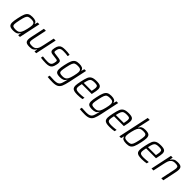

<svg xmlns="http://www.w3.org/2000/svg" viewBox="380 -2426 4312 4312"><g transform="rotate(45 2536.0 -270.0)"><path d="M36 -108Q36 -154 57 -256Q79 -365 103 -419.5Q127 -474 165 -496Q203 -518 272 -518Q337 -518 373 -501Q409 -484 417 -441H422L442 -510H498L390 0H334L346 -75H341Q317 -26 280 -9Q243 8 185 8Q104 8 70 -17Q36 -42 36 -108ZM336 -116Q358 -155 379 -243.5Q400 -332 400 -375Q400 -423 375 -443Q350 -463 292 -463Q233 -463 204.5 -449Q176 -435 158 -393.5Q140 -352 120 -255Q99 -155 99 -119Q99 -75 122 -61Q145 -47 206 -47Q258 -47 287 -63Q316 -79 336 -116Z M560 -95Q560 -132 574 -194L641 -510H704L640 -207Q625 -135 625 -110Q625 -72 646 -59.5Q667 -47 723 -47Q784 -47 818 -73.5Q852 -100 867 -140Q882 -180 897 -250L953 -510H1015L907 0H852L863 -75H858Q836 -35 800 -13.5Q764 8 699 8Q622 8 591 -15.5Q560 -39 560 -95Z M1053 -4 1064 -56Q1155 -45 1218 -45Q1263 -45 1288.5 -54.5Q1314 -64 1327 -83.5Q1340 -103 1348 -137Q1356 -175 1356 -187Q1356 -208 1345 -215Q1334 -222 1304 -225L1186 -240Q1145 -245 1127 -263Q1109 -281 1109 -316Q1109 -339 1117 -376Q1131 -437 1156 -467.5Q1181 -498 1218.5 -508Q1256 -518 1316 -518Q1353 -518 1394.5 -514.5Q1436 -511 1463 -505L1452 -453Q1387 -465 1312 -465Q1274 -465 1249.5 -459.5Q1225 -454 1207.5 -436Q1190 -418 1181 -381Q1172 -349 1172 -332Q1172 -311 1183 -303.5Q1194 -296 1223 -293L1338 -278Q1382 -272 1400.5 -257Q1419 -242 1419 -204Q1419 -175 1409 -134Q1397 -77 1374.5 -46.5Q1352 -16 1315 -4Q1278 8 1219 8Q1178 8 1131 4.5Q1084 1 1053 -4Z M1466 195 1477 142Q1569 148 1623 148Q1691 148 1726 132Q1761 116 1778 83.5Q1795 51 1811 -17Q1816 -34 1826 -74H1821Q1798 -29 1761 -11.5Q1724 6 1663 6Q1585 6 1553 -18Q1521 -42 1521 -106Q1521 -161 1542 -255Q1564 -363 1589 -418.5Q1614 -474 1653 -496Q1692 -518 1761 -518Q1822 -518 1857.5 -500.5Q1893 -483 1900 -439H1905L1925 -510H1980L1887 -71Q1863 40 1838 95.5Q1813 151 1765.5 177Q1718 203 1630 203Q1548 203 1466 195ZM1817 -116Q1839 -155 1860 -243Q1881 -331 1881 -374Q1881 -421 1856.5 -441Q1832 -461 1776 -461Q1717 -461 1688.5 -447.5Q1660 -434 1642.5 -392.5Q1625 -351 1605 -255Q1584 -156 1584 -121Q1584 -78 1607 -64Q1630 -50 1690 -50Q1740 -50 1768 -65.5Q1796 -81 1817 -116Z M2043 -109Q2043 -155 2064 -254Q2087 -364 2109 -416Q2131 -468 2176.5 -493Q2222 -518 2312 -518Q2398 -518 2432 -494Q2466 -470 2466 -412Q2466 -363 2441 -255L2436 -234H2123Q2105 -154 2105 -121Q2105 -91 2117 -75.5Q2129 -60 2156 -53.5Q2183 -47 2232 -47Q2265 -47 2307 -50.5Q2349 -54 2382 -59L2370 -6Q2344 0 2301.5 4Q2259 8 2220 8Q2153 8 2115 -3Q2077 -14 2060 -39Q2043 -64 2043 -109ZM2385 -283 2389 -300Q2394 -327 2398.5 -353.5Q2403 -380 2403 -396Q2403 -438 2381.5 -450.5Q2360 -463 2305 -463Q2243 -463 2213.5 -450Q2184 -437 2167.5 -401.5Q2151 -366 2133 -283Z M2486 195 2497 142Q2589 148 2643 148Q2711 148 2746 132Q2781 116 2798 83.5Q2815 51 2831 -17Q2836 -34 2846 -74H2841Q2818 -29 2781 -11.5Q2744 6 2683 6Q2605 6 2573 -18Q2541 -42 2541 -106Q2541 -161 2562 -255Q2584 -363 2609 -418.5Q2634 -474 2673 -496Q2712 -518 2781 -518Q2842 -518 2877.5 -500.5Q2913 -483 2920 -439H2925L2945 -510H3000L2907 -71Q2883 40 2858 95.5Q2833 151 2785.5 177Q2738 203 2650 203Q2568 203 2486 195ZM2837 -116Q2859 -155 2880 -243Q2901 -331 2901 -374Q2901 -421 2876.5 -441Q2852 -461 2796 -461Q2737 -461 2708.5 -447.5Q2680 -434 2662.5 -392.5Q2645 -351 2625 -255Q2604 -156 2604 -121Q2604 -78 2627 -64Q2650 -50 2710 -50Q2760 -50 2788 -65.5Q2816 -81 2837 -116Z M3063 -109Q3063 -155 3084 -254Q3107 -364 3129 -416Q3151 -468 3196.5 -493Q3242 -518 3332 -518Q3418 -518 3452 -494Q3486 -470 3486 -412Q3486 -363 3461 -255L3456 -234H3143Q3125 -154 3125 -121Q3125 -91 3137 -75.5Q3149 -60 3176 -53.5Q3203 -47 3252 -47Q3285 -47 3327 -50.5Q3369 -54 3402 -59L3390 -6Q3364 0 3321.5 4Q3279 8 3240 8Q3173 8 3135 -3Q3097 -14 3080 -39Q3063 -64 3063 -109ZM3405 -283 3409 -300Q3414 -327 3418.5 -353.5Q3423 -380 3423 -396Q3423 -438 3401.5 -450.5Q3380 -463 3325 -463Q3263 -463 3233.5 -450Q3204 -437 3187.5 -401.5Q3171 -366 3153 -283Z M3628 -72H3623L3603 0H3548L3706 -743H3769L3703 -439H3708Q3731 -484 3766.5 -501Q3802 -518 3861 -518Q3943 -518 3976.5 -493Q4010 -468 4010 -401Q4010 -348 3989 -253Q3966 -144 3942 -89.5Q3918 -35 3879.5 -13.5Q3841 8 3773 8Q3708 8 3671.5 -9Q3635 -26 3628 -72ZM3927 -255Q3936 -298 3941.5 -333.5Q3947 -369 3947 -390Q3947 -421 3936.5 -436.5Q3926 -452 3903.5 -457.5Q3881 -463 3839 -463Q3789 -463 3760 -447.5Q3731 -432 3711 -396Q3688 -355 3667 -266Q3646 -177 3646 -132Q3646 -86 3670.5 -66.5Q3695 -47 3753 -47Q3813 -47 3841.5 -61Q3870 -75 3888 -116.5Q3906 -158 3927 -255Z M4084 -109Q4084 -155 4105 -254Q4128 -364 4150 -416Q4172 -468 4217.5 -493Q4263 -518 4353 -518Q4439 -518 4473 -494Q4507 -470 4507 -412Q4507 -363 4482 -255L4477 -234H4164Q4146 -154 4146 -121Q4146 -91 4158 -75.5Q4170 -60 4197 -53.5Q4224 -47 4273 -47Q4306 -47 4348 -50.5Q4390 -54 4423 -59L4411 -6Q4385 0 4342.5 4Q4300 8 4261 8Q4194 8 4156 -3Q4118 -14 4101 -39Q4084 -64 4084 -109ZM4426 -283 4430 -300Q4435 -327 4439.5 -353.5Q4444 -380 4444 -396Q4444 -438 4422.5 -450.5Q4401 -463 4346 -463Q4284 -463 4254.5 -450Q4225 -437 4208.5 -401.5Q4192 -366 4174 -283Z M4677 -510H4732L4720 -435H4726Q4747 -474 4783.5 -496Q4820 -518 4885 -518Q4962 -518 4992.5 -494.5Q5023 -471 5023 -416Q5023 -374 5010 -316L4943 0H4880L4944 -303Q4959 -375 4959 -400Q4959 -438 4937.5 -450.5Q4916 -463 4861 -463Q4800 -463 4766 -436.5Q4732 -410 4717 -370Q4702 -330 4687 -260L4631 0H4569Z"/></g></svg>

Font: Saira Semi Condensed Light
Style: Italic
Weight: 300
Width: 4
Italic angle: -12°
Designer: Hector Gatti with collaboration of the Omnibus-Type team
Foundry: Omnibus-Type
Version: Version 1.001; ttfautohint (v1.8)